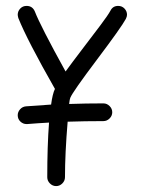

<svg xmlns="http://www.w3.org/2000/svg" viewBox="-20 -350 490 650"><path d="M40 40Q40 29 48 20Q56 11 68 10Q110 7 153 4Q158 -33 166 -49Q72 -214 42 -289Q40 -297 40 -300Q40 -312 48.5 -321Q57 -330 70 -330Q90 -330 98 -311Q117 -262 202 -108Q223 -137 258.5 -183.5Q294 -230 320 -264.5Q346 -299 354 -314Q362 -330 380 -330Q393 -330 401.5 -321Q410 -312 410 -300Q410 -294 406 -286Q391 -258 308.5 -148.5Q226 -39 218 -19Q216 -15 214 2Q271 0 330 0Q342 0 351 9Q360 18 360 30Q360 42 351 51Q342 60 330 60Q268 60 209 62Q200 170 200 250Q200 262 191 271Q182 280 170 280Q158 280 149 271Q140 262 140 250Q140 144 146 65Q109 67 72 70H70Q58 70 49 61.5Q40 53 40 40Z"/></svg>

Font: Pecita
Style: Book
Weight: 400
Width: 7
Version: Version 4.3